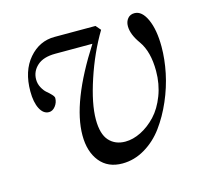

<svg xmlns="http://www.w3.org/2000/svg" viewBox="-75 -525 639 616"><g transform="rotate(-15 244.5 -217.0)"><path d="M259.8 11.2Q211.9 11.2 185.3 -21.7Q158.7 -54.7 158.7 -108.9Q158.7 -218.3 265.6 -384.8H142.6Q102.5 -384.8 82 -366.2Q61.5 -347.7 61.5 -320.8Q61.5 -306.2 68.4 -293.5Q75.2 -280.8 83.5 -273.9Q91.8 -267.1 98.6 -259.8Q105.5 -252.4 105.5 -247.6Q105.5 -232.9 96.2 -220.9Q86.9 -209 74.7 -209Q56.2 -209 44.9 -230.7Q33.7 -252.4 33.7 -288.6Q33.7 -356.4 68.6 -397Q103.5 -437.5 153.8 -437.5H290L304.2 -420.9Q265.1 -355.5 239.3 -277.3Q213.4 -199.2 213.4 -147Q213.4 -98.6 233.4 -76.4Q253.4 -54.2 287.1 -54.2Q312.5 -54.2 339.4 -67.6Q366.2 -81.1 388.9 -105.2Q411.6 -129.4 426 -167Q440.4 -204.6 440.4 -248Q440.4 -312 414.1 -349.1Q390.1 -382.3 390.1 -409.7Q390.1 -424.8 398.4 -434.8Q406.7 -444.8 420.9 -444.8Q445.8 -444.8 461.7 -409.7Q477.5 -374.5 477.5 -318.8Q477.5 -277.3 468.3 -232.4Q459 -187.5 440.2 -144Q421.4 -100.6 396 -65.9Q370.6 -31.2 335 -10Q299.3 11.2 259.8 11.2Z"/></g></svg>

Font: Elstob Light
Style: Italic
Weight: 300
Italic angle: -20°
Designer: Peter S. Baker
Version: Version 1.015